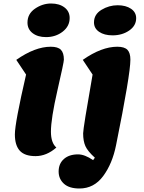

<svg xmlns="http://www.w3.org/2000/svg" viewBox="-20 -867 825 1097"><path d="M243 -655Q196 -655 166.5 -677.5Q137 -700 137 -738Q137 -788 180 -817.5Q223 -847 272 -847Q319 -847 348.5 -824.5Q378 -802 378 -764Q378 -717 338 -686Q298 -655 243 -655ZM623 -665Q576 -665 546.5 -685Q517 -705 517 -739Q517 -785 560 -811Q603 -837 652 -837Q699 -837 728.5 -817Q758 -797 758 -763Q758 -720 718 -692.5Q678 -665 623 -665ZM183 25Q121 25 93 -6Q65 -37 65 -99Q65 -164 129 -441L73 -525Q180 -600 270 -600Q311 -600 328 -582.5Q345 -565 345 -526Q345 -511 308 -350Q271 -189 271 -115Q271 -51 302 -24Q246 25 183 25ZM434 210Q375 210 345 182.5Q315 155 315 113Q315 68 345 41.5Q375 15 426 15Q464 15 512 48L522 34Q481 -3 468 -32Q455 -61 455 -105Q455 -134 509 -441L453 -525Q560 -600 650 -600Q691 -600 708 -582.5Q725 -565 725 -526Q725 -442 643 -37Q622 68 569.5 139Q517 210 434 210Z"/></svg>

Font: Lemonada
Style: Bold
Weight: 700
Designer: Mohamed Gaber (Arabic), Eduardo Tunni (Latin)
Foundry: Kief Type Foundry
Version: Version 4.004